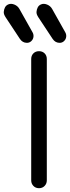

<svg xmlns="http://www.w3.org/2000/svg" viewBox="-84 -979 368 1009"><path d="M121 10Q103 10 91.5 -2Q80 -14 80 -31V-669Q80 -687 91.5 -698.5Q103 -710 121 -710Q139 -710 150.5 -698.5Q162 -687 162 -669V-31Q162 -14 150.5 -2Q139 10 121 10ZM55 -754Q34 -755 21 -774L-55 -889Q-60 -897 -62.5 -904Q-65 -911 -64 -918Q-63 -930 -57.5 -940.5Q-52 -951 -40 -956Q-26 -962 -8.5 -955Q9 -948 18 -932L86 -811Q93 -800 92 -787Q91 -773 80.5 -763Q70 -753 55 -754ZM227 -754Q206 -755 193 -774L117 -889Q112 -897 109.5 -904Q107 -911 108 -918Q109 -930 114.5 -940.5Q120 -951 132 -956Q146 -962 163.5 -955Q181 -948 190 -932L258 -811Q265 -800 264 -787Q263 -773 252.5 -763Q242 -753 227 -754Z"/></svg>

Font: National Park
Style: Regular
Weight: 400
Designer: Andrea Herstowski, Ben Hoepner
Version: Version 1.009